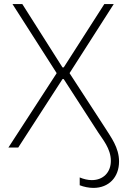

<svg xmlns="http://www.w3.org/2000/svg" viewBox="-20 -720 621 937"><path d="M561 68C561 0 521 -51 493 -96L320 -362V-364L535 -700H489L291 -391H285L89 -700H41L256 -364V-362L21 0H69L285 -334H291L459 -74C480 -41 521 5 521 65C521 121 484 159 428 159C409 159 388 154 369 146V184C389 192 414 197 436 197C511 197 561 145 561 68Z"/></svg>

Font: Fixel Text ExtraLight
Style: Regular
Weight: 200
Width: 4
Designer: AlfaBravo + MacPaw
Foundry: Kyrylo Tkachov, Marchela Mozhyna, Serhii Makarenko, Maria Weinstein, Zakhar Kryvoshyya
Version: Version 1.211